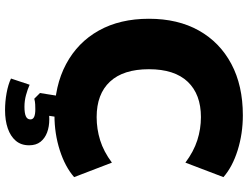

<svg xmlns="http://www.w3.org/2000/svg" viewBox="-128 -628 959 742"><g transform="rotate(90 351.0 -256.5)"><path d="M425 12Q311 12 227 -33Q143 -78 97.5 -159.5Q52 -241 52 -353Q52 -465 97.5 -546Q143 -627 226.5 -671.5Q310 -716 425 -716Q496 -716 560 -696Q624 -676 664 -641L608 -494Q565 -526 521.5 -540Q478 -554 432 -554Q344 -554 295.5 -503Q247 -452 247 -353Q247 -254 295 -202.5Q343 -151 432 -151Q478 -151 521.5 -164.5Q565 -178 608 -210L664 -64Q624 -29 560 -8.5Q496 12 425 12ZM405 203Q372 203 339 197Q306 191 283 180L307 108Q325 116 347 122Q369 128 392 128Q417 128 429 122.5Q441 117 441 105Q441 95 431 90.5Q421 86 402 86Q394 86 383 86.5Q372 87 361 90L339 68L353 -20H435L423 60L384 41Q395 36 410.5 34Q426 32 440 32Q469 32 491.5 40.5Q514 49 527.5 66Q541 83 541 110Q541 141 523.5 161.5Q506 182 475.5 192.5Q445 203 405 203Z"/></g></svg>

Font: Nunito Sans 10pt Black
Style: Regular
Weight: 900
Designer: Vernon Adams
Foundry: Vernon Adams
Version: Version 3.101;gftools[0.9.27]